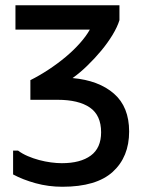

<svg xmlns="http://www.w3.org/2000/svg" viewBox="-20 -714 540 733"><path d="M39 -694H436V-637Q428 -611 409.5 -580.5Q391 -550 366 -520Q341 -490 312.5 -462.5Q284 -435 257 -416Q357 -407 415 -356.5Q473 -306 473 -212Q473 -115 410.5 -58Q348 -1 218 -1Q165 -1 116 -14.5Q67 -28 30 -48V-139H49Q65 -127 86 -118Q107 -109 129.5 -103Q152 -97 174.5 -94Q197 -91 216 -91Q287 -91 326.5 -120Q366 -149 366 -209Q366 -274 323 -303.5Q280 -333 200 -333H96V-408Q130 -425 165 -448Q200 -471 230.5 -496.5Q261 -522 285 -549Q309 -576 323 -601H39Z"/></svg>

Font: D2Coding ligature
Style: Bold
Weight: 700
Monospace: yes
Designer: Yong-Rak Park; Jeong-Hwan Yoon; Sang-Min Lee;
Foundry: NHN Corporation
Version: Version 1.3.2; Build 20180524